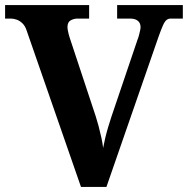

<svg xmlns="http://www.w3.org/2000/svg" viewBox="-20 -734 738 754"><path d="M85 -613Q79 -632 68 -642.5Q57 -653 45 -657Q33 -661 23 -661H0V-714H330V-661H284Q270 -661 257.5 -654Q245 -647 245 -628Q245 -622 246.5 -614Q248 -606 250 -598.5Q252 -591 254 -585L356 -277Q361 -262 367 -239.5Q373 -217 378 -194Q383 -171 385 -153Q388 -170 393 -191Q398 -212 404.5 -234Q411 -256 417 -274L520 -578Q523 -585 525.5 -594.5Q528 -604 530 -613Q532 -622 532 -627Q532 -644 521 -652.5Q510 -661 492 -661H440V-714H698V-661H650Q641 -661 634 -655.5Q627 -650 620 -634.5Q613 -619 602 -588L398 0H298Z"/></svg>

Font: Noto Serif Kannada
Style: Bold
Weight: 700
Version: Version 2.003